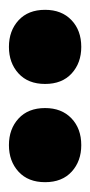

<svg xmlns="http://www.w3.org/2000/svg" viewBox="94 -925 202 430"><g transform="rotate(90 195.0 -710.0)"><path d="M2 -710Q2 -672 25.5 -650.5Q49 -629 85 -629Q121 -629 144.5 -650.5Q168 -672 168 -710Q168 -748 144.5 -769.5Q121 -791 85 -791Q48 -791 25 -769Q2 -747 2 -710ZM222 -710Q222 -672 245.5 -650.5Q269 -629 305 -629Q341 -629 364.5 -650.5Q388 -672 388 -710Q388 -748 364.5 -769.5Q341 -791 305 -791Q268 -791 245 -769Q222 -747 222 -710Z"/></g></svg>

Font: Geom ExtraBold
Style: Bold
Weight: 800
Version: Version 1.102